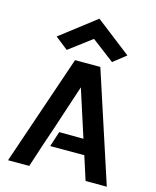

<svg xmlns="http://www.w3.org/2000/svg" viewBox="-132 -1003 890 1093"><g transform="rotate(15 313.0 -456.5)"><path d="M316 -913 107 -752 182 -693 316 -794 449 -693 524 -752ZM233 -140H434L479 0H604L392 -649H243L22 0H147L193 -141C193 -141 205 -176 223 -229L315 -508L405 -229L262 -230Z"/></g></svg>

Font: Karla
Style: Bold Stencil
Weight: 400
Designer: Jonathan Pinhorn
Version: Version 1.000